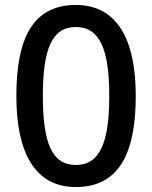

<svg xmlns="http://www.w3.org/2000/svg" viewBox="-20 -745 615 775"><path d="M528 -358C528 -590 450 -725 286 -725C112 -725 46 -589 46 -358C46 -127 122 10 286 10C461 10 528 -127 528 -358ZM153 -358C153 -543 188 -636 286 -636C384 -636 421 -543 421 -358C421 -171 384 -79 286 -79C188 -79 153 -172 153 -358Z"/></svg>

Font: Noto Sans Georgian Medium
Style: Regular
Weight: 500
Designer: Monotype Design Team, Akaki Razmadze
Foundry: Google LLC
Version: Version 2.005